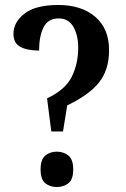

<svg xmlns="http://www.w3.org/2000/svg" viewBox="-20 -744 507 771"><path d="M186 -216 169 -349Q243 -384 268.5 -436.5Q294 -489 294 -552Q294 -603 274.5 -636.5Q255 -670 216 -670Q173 -670 155 -634.5Q137 -599 137 -541Q89 -541 61.5 -556Q34 -571 34 -608Q34 -655 78.5 -689.5Q123 -724 214 -724Q307 -724 362.5 -676.5Q418 -629 418 -543Q418 -462 376.5 -411.5Q335 -361 250 -321L233 -216ZM208 7Q181 7 162 -8Q143 -23 143 -64Q143 -104 162 -119.5Q181 -135 208 -135Q235 -135 254.5 -119.5Q274 -104 274 -64Q274 -23 254.5 -8Q235 7 208 7Z"/></svg>

Font: Noto Serif Khmer Condensed SemiBold
Style: Regular
Weight: 600
Width: 3
Designer: Danh Hong and the Monotype Design Team
Foundry: Monotype Imaging Inc.
Version: Version 2.004; ttfautohint (v1.8.4.7-5d5b)